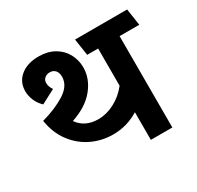

<svg xmlns="http://www.w3.org/2000/svg" viewBox="-152 -887 1091 1063"><g transform="rotate(-30 393.0 -355.5)"><path d="M660.2 0H522.9V-176.8Q447.8 -129.9 357.9 -129.9Q287.1 -129.9 223.6 -159.9Q160.2 -189.9 116 -248.5Q71.8 -307.1 59.1 -389.2Q147 -413.1 209.5 -452.6Q272 -492.2 272 -548.8Q272 -575.7 259 -589.8Q246.1 -604 225.1 -604Q205.1 -604 191.7 -592.5Q178.2 -581.1 178.2 -562Q178.2 -538.1 194.8 -515.1L105 -467.8Q80.1 -491.7 67.6 -521.2Q55.2 -550.8 55.2 -581.1Q55.2 -639.2 98.6 -675Q142.1 -710.9 214.8 -710.9Q272 -710.9 314 -687Q356 -663.1 377.9 -622.6Q399.9 -582 399.9 -535.2Q399.9 -463.4 349.4 -401.1Q298.8 -338.9 201.2 -306.2Q244.1 -244.1 330.1 -244.1Q381.8 -244.1 433.3 -271Q484.9 -297.9 522.9 -346.2V-584H453.1L437 -690.9H770L786.1 -584H660.2Z"/></g></svg>

Font: Kadwa
Style: Bold
Weight: 700
Designer: Sol Matas
Foundry: Sol Matas
Version: Version 1.001;PS 001.000;hotconv 1.0.70;makeotf.lib2.5.58329